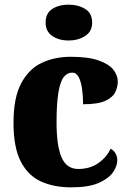

<svg xmlns="http://www.w3.org/2000/svg" viewBox="-20 -795 559 825"><path d="M286 10Q211 10 155.5 -15.5Q100 -41 69 -101.5Q38 -162 38 -267Q38 -375 71 -437Q104 -499 159.5 -525Q215 -551 284 -551Q360 -551 404.5 -535Q449 -519 467.5 -495Q486 -471 486 -444Q486 -423 476 -400.5Q466 -378 434 -362.5Q402 -347 337 -347Q337 -383 332.5 -414Q328 -445 318 -464Q308 -483 290 -483Q269 -483 254 -464Q239 -445 231 -398Q223 -351 223 -268Q223 -169 244.5 -119Q266 -69 316 -69Q367 -69 403 -94.5Q439 -120 455 -156Q469 -149 476.5 -135.5Q484 -122 484 -107Q484 -81 465 -54Q446 -27 403 -8.5Q360 10 286 10ZM275 -621Q233 -621 204.5 -640.5Q176 -660 176 -698Q176 -738 204.5 -756.5Q233 -775 275 -775Q316 -775 346 -756.5Q376 -738 376 -698Q376 -660 346 -640.5Q316 -621 275 -621Z"/></svg>

Font: Noto Serif Armenian SemiCondensed Black
Style: Regular
Weight: 900
Width: 4
Designer: Monotype Design Team
Foundry: Monotype Imaging Inc.
Version: Version 2.008; ttfautohint (v1.8.4.7-5d5b)